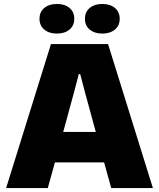

<svg xmlns="http://www.w3.org/2000/svg" viewBox="-20 -952 806 972"><path d="M238 -729H527L754 0H543L507 -130H258L222 0H11ZM465 -284 411 -482 386 -577H379L354 -482L300 -284ZM410 -857Q410 -892 434.5 -912Q459 -932 498 -932Q537 -932 561.5 -912Q586 -892 586 -857Q586 -822 561.5 -802Q537 -782 498 -782Q459 -782 434.5 -802Q410 -822 410 -857ZM180 -857Q180 -892 204.5 -912Q229 -932 268 -932Q307 -932 331.5 -912Q356 -892 356 -857Q356 -822 331.5 -802Q307 -782 268 -782Q229 -782 204.5 -802Q180 -822 180 -857Z"/></svg>

Font: Mona Sans Black
Style: Regular
Weight: 900
Designer: Deni Anggara
Foundry: GitHub
Version: Version 2.000